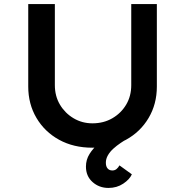

<svg xmlns="http://www.w3.org/2000/svg" viewBox="-20 -721 911 945"><path d="M514 204Q468 204 435.5 175Q403 146 403 99Q403 65 420.5 37Q438 9 465 -14Q492 -37 523.5 -56Q555 -75 583 -91L613 -42Q594 -31 574 -17.5Q554 -4 537.5 11Q521 26 511 43.5Q501 61 501 80Q501 98 509.5 108Q518 118 533 118Q545 118 553.5 111Q562 104 568 93L629 137Q618 162 586.5 183Q555 204 514 204ZM435 6Q342 6 271 -33Q200 -72 159.5 -140.5Q119 -209 119 -295V-701H250V-302Q250 -248 275 -206Q300 -164 342 -139Q384 -114 435 -114Q490 -114 533 -139Q576 -164 601 -206Q626 -248 626 -302V-701H752V-295Q752 -209 711.5 -140.5Q671 -72 600 -33Q529 6 435 6Z"/></svg>

Font: Lexend Exa Medium
Style: Regular
Weight: 500
Designer: Bonnie Shaver-Troup, Thomas Jockin
Foundry: Lexend
Version: Version 1.007